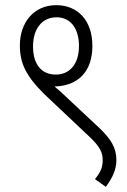

<svg xmlns="http://www.w3.org/2000/svg" viewBox="-20 -652 493 744"><path d="M57 -477C57 -408 79 -359 153 -286L331 -118C367 -83 378 -61 378 -31C378 -1 367 19 348 42L390 72C417 36 431 4 431 -32C431 -81 408 -115 365 -156L239 -274C223 -290 206 -305 191 -317C192 -317 193 -317 194 -317C284 -320 338 -376 338 -474C338 -573 281 -632 198 -632C109 -632 57 -562 57 -477ZM108 -472C108 -542 144 -585 199 -585C253 -585 286 -542 286 -474C286 -402 249 -363 196 -363C143 -363 108 -400 108 -472Z"/></svg>

Font: Noto Sans Devanagari Condensed Light
Style: Regular
Weight: 300
Width: 3
Designer: Jelle Bosma - Monotype Design Team
Foundry: Monotype Imaging Inc.
Version: Version 2.004